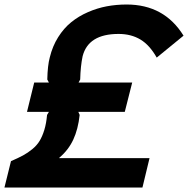

<svg xmlns="http://www.w3.org/2000/svg" viewBox="-35 -840 842 860"><path d="M787.1 -680.2 667 -582Q635.3 -638.2 593.8 -663.1Q552.2 -688 496.1 -688Q360.4 -688 335 -587.9Q325.7 -543.9 324.2 -483.9L316.9 -470.2H557.1L523.9 -338.9H315.9L321.8 -325.2Q314.9 -261.2 293.2 -214.6Q271.5 -168 231 -133.8L230 -131.8H634.8L603 0H-15.1L14.2 -118.2Q46.9 -132.3 68.1 -143.8Q89.4 -155.3 109.9 -172.1Q130.4 -189 142.6 -209.2Q154.8 -229.5 163.6 -258.3Q172.4 -287.1 175.8 -325.2L184.1 -338.9H85.9L118.2 -470.2H184.1L176.8 -483.9Q178.2 -546.9 188 -583Q200.2 -633.3 225.6 -673.6Q251 -713.9 284.2 -740.7Q317.4 -767.6 358.9 -785.6Q400.4 -803.7 443.4 -811.8Q486.3 -819.8 532.2 -819.8Q700.7 -819.8 787.1 -680.2Z"/></svg>

Font: Sinkin Sans 600 SemiBold Italic
Style: Regular
Weight: 600
Italic angle: -112°
Designer: Keith Bates
Foundry: K-Type
Version: Sinkin Sans (version 1.0)  by Keith Bates   •   © 2014   www